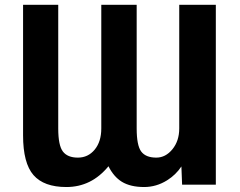

<svg xmlns="http://www.w3.org/2000/svg" viewBox="-20 -752 978 784"><path d="M711.9 -732.4H861.3V2H723.6L720.7 -72.3Q698.2 -38.1 662.1 -15.6Q618.2 11.7 568.4 11.7Q512.7 11.7 477.5 -9.8Q444.3 -30.3 422.9 -73.2Q353.5 11.7 251 11.7Q159.2 11.7 116.7 -37.1Q74.2 -85.9 74.2 -199.2V-732.4H217.8V-227.5Q217.8 -158.2 236.8 -133.3Q255.9 -108.4 297.9 -108.4Q339.8 -108.4 366.7 -141.1Q393.6 -173.8 393.6 -227.5V-732.4H538.1V-227.5Q538.1 -158.2 556.6 -133.3Q575.2 -108.4 618.2 -108.4Q656.2 -108.4 684.1 -142.6Q711.9 -176.8 711.9 -227.5Z"/></svg>

Font: Nasu
Style: Bold
Weight: 700
Designer: Ryoko NISHIZUKA (kana &amp; ideographs); Paul D. Hunt (Latin, Greek &amp; Cyrillic); Wenlong ZHANG (bopomofo); Sandoll C
Version: Version 2014.1215